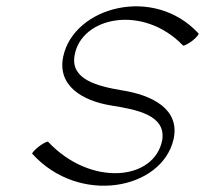

<svg xmlns="http://www.w3.org/2000/svg" viewBox="-20 -579 654 613"><path d="M83 -88C234 78 497 26 534 -134C556 -231 465 -276 367 -291C290 -304 205 -326 218 -401C238 -526 437 -566 564 -434C566 -431 579 -438 593 -448C607 -459 616 -470 614 -472C471 -627 216 -557 182 -399C162 -306 242 -257 336 -242C418 -229 510 -211 498 -132C473 -1 268 17 134 -126C132 -129 119 -122 105 -112C91 -101 81 -90 83 -88Z"/></svg>

Font: Nupuram Thin Italic
Style: Regular
Weight: 100
Designer: Santhosh Thottingal (santhosh.thottingal@gmail.com)
Foundry: SMC
Version: Version 1.000